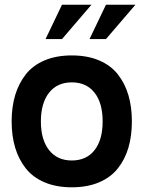

<svg xmlns="http://www.w3.org/2000/svg" viewBox="-20 -777 654 821"><path d="M189.7 -380.4Q154.8 -335.9 154.8 -257.8Q154.8 -179.7 189.7 -135.3Q224.6 -90.8 287.1 -90.8Q349.6 -90.8 384.3 -135Q418.9 -179.2 418.9 -257.8Q418.9 -336.4 384.3 -380.6Q349.6 -424.8 287.1 -424.8Q224.6 -424.8 189.7 -380.4ZM44.9 -145.5Q29.8 -195.8 29.8 -257.8Q29.8 -319.8 44.9 -370.1Q60.1 -420.4 90.3 -459Q120.6 -497.6 170.7 -518.8Q220.7 -540 287.1 -540Q353.5 -540 403.6 -518.8Q453.6 -497.6 483.9 -459Q514.2 -420.4 529.1 -370.1Q543.9 -319.8 543.9 -257.8Q543.9 -195.8 529.1 -145.5Q514.2 -95.2 483.9 -56.9Q453.6 -18.6 403.6 2.7Q353.5 23.9 287.1 23.9Q220.7 23.9 170.7 2.7Q120.6 -18.6 90.3 -56.9Q60.1 -95.2 44.9 -145.5ZM371.1 -756.8 245.1 -609.9H174.8L245.1 -756.8ZM559.1 -756.8 433.1 -609.9H362.8L433.1 -756.8Z"/></svg>

Font: Miedinger*
Style: Bold
Weight: 700
Version: Version 001.000